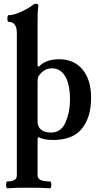

<svg xmlns="http://www.w3.org/2000/svg" viewBox="-20 -745 534 1037"><path d="M20 272Q15 272 13.5 262.5Q12 253 13.5 244Q15 235 20 235Q71 235 71 203V-566Q71 -627 26 -627Q22 -627 20.5 -636Q19 -645 20.5 -654Q22 -663 26 -663Q46 -663 71 -672Q96 -681 119 -693.5Q142 -706 154 -716Q166 -725 175 -725Q187 -725 187 -712Q184 -690 183.5 -668.5Q183 -647 183 -627V-388L190 -385Q227 -425 300 -425Q380 -425 426 -369.5Q472 -314 472 -217Q472 -107 418 -45Q368 11 268 11Q214 11 190 -4Q183 -4 183 8V203Q183 219 199 227Q215 235 250 235Q255 235 256.5 244Q258 253 256.5 262.5Q255 272 250 272Q222 270 203.5 269.5Q185 269 170 269Q155 269 135 269Q116 269 100.5 269Q85 269 66.5 269.5Q48 270 20 272ZM254 -29Q305 -29 329 -74Q358 -132 358 -208Q358 -288 332.5 -332Q307 -376 260 -376Q218 -376 189 -335Q183 -326 183 -301V-87Q183 -60 202 -44.5Q221 -29 254 -29Z"/></svg>

Font: Junicode
Style: Bold
Weight: 700
Designer: Peter S. Baker
Version: Version 2.100; ttfautohint (v1.8.4)